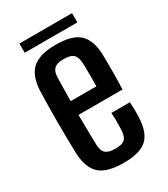

<svg xmlns="http://www.w3.org/2000/svg" viewBox="-175 -777 760 867"><g transform="rotate(-30 204.5 -343.0)"><path d="M211 8Q123.5 8 86 -25.8Q48.5 -59.5 44.5 -134.5Q43.5 -167.5 42.8 -210.2Q42 -253 42 -298.8Q42 -344.5 42.8 -387.8Q43.5 -431 44.5 -464Q49 -542 87.8 -575Q126.5 -608 209.5 -608Q293.5 -608 330.5 -574.8Q367.5 -541.5 371 -468Q371.5 -456.5 371.8 -425.5Q372 -394.5 371.8 -355.8Q371.5 -317 370 -282H140.5Q140.5 -243.5 141.2 -204.2Q142 -165 143 -124Q144 -92 159.5 -79.2Q175 -66.5 209.5 -66.5Q244 -66.5 258.2 -79.2Q272.5 -92 274 -124.5Q275 -139.5 275 -163.5Q275 -187.5 273.5 -215.5H370Q371 -201.5 371.5 -176Q372 -150.5 371 -134.5Q367.5 -58 331 -25Q294.5 8 211 8ZM141 -353.5H275Q275 -379 275.2 -404.5Q275.5 -430 275 -449.8Q274.5 -469.5 274 -477.5Q272 -509 257 -521.5Q242 -534 209.5 -534Q173 -534 158.5 -520.2Q144 -506.5 143 -477.5Q142.5 -447 141.8 -415.8Q141 -384.5 141 -353.5ZM70.5 -694.5H345V-646.5H70.5Z"/></g></svg>

Font: Big Shoulders Text Thin SemiBold
Style: Regular
Weight: 600
Version: Version 2.002